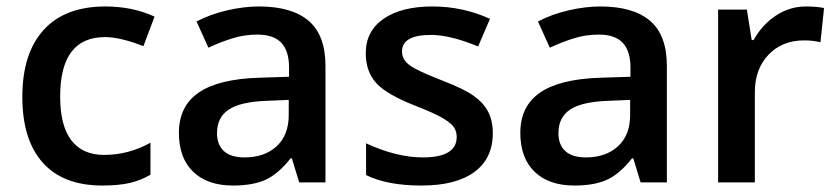

<svg xmlns="http://www.w3.org/2000/svg" viewBox="-20 -570 2613 600"><path d="M299.8 9.8Q177.2 9.8 113.5 -61.8Q49.8 -133.3 49.8 -267.1Q49.8 -403.3 116.5 -476.6Q183.1 -549.8 309.1 -549.8Q394.5 -549.8 462.9 -518.1L428.2 -425.8Q355.5 -454.1 308.1 -454.1Q168 -454.1 168 -268.1Q168 -177.2 202.9 -131.6Q237.8 -85.9 305.2 -85.9Q381.8 -85.9 450.2 -124V-23.9Q419.4 -5.9 384.5 2Q349.6 9.8 299.8 9.8Z M915 0 892.1 -75.2H888.2Q849.1 -25.9 809.6 -8.1Q770 9.8 708 9.8Q628.4 9.8 583.7 -33.2Q539.1 -76.2 539.1 -154.8Q539.1 -238.3 601.1 -280.8Q663.1 -323.2 790 -327.1L883.3 -330.1V-358.9Q883.3 -410.6 859.1 -436.3Q835 -461.9 784.2 -461.9Q742.7 -461.9 704.6 -449.7Q666.5 -437.5 631.3 -420.9L594.2 -502.9Q638.2 -525.9 690.4 -537.8Q742.7 -549.8 789.1 -549.8Q892.1 -549.8 944.6 -504.9Q997.1 -460 997.1 -363.8V0ZM744.1 -78.1Q806.6 -78.1 844.5 -113Q882.3 -147.9 882.3 -210.9V-257.8L813 -254.9Q731.9 -252 695.1 -227.8Q658.2 -203.6 658.2 -153.8Q658.2 -117.7 679.7 -97.9Q701.2 -78.1 744.1 -78.1Z M1520 -153.8Q1520 -74.7 1462.4 -32.5Q1404.8 9.8 1297.4 9.8Q1189.5 9.8 1124 -22.9V-122.1Q1219.2 -78.1 1301.3 -78.1Q1407.2 -78.1 1407.2 -142.1Q1407.2 -162.6 1395.5 -176.3Q1383.8 -189.9 1356.9 -204.6Q1330.1 -219.2 1282.2 -237.8Q1189 -273.9 1156 -310.1Q1123 -346.2 1123 -403.8Q1123 -473.1 1179 -511.5Q1234.9 -549.8 1331.1 -549.8Q1426.3 -549.8 1511.2 -511.2L1474.1 -424.8Q1386.7 -460.9 1327.1 -460.9Q1236.3 -460.9 1236.3 -409.2Q1236.3 -383.8 1260 -366.2Q1283.7 -348.6 1363.3 -317.9Q1430.2 -292 1460.4 -270.5Q1490.7 -249 1505.4 -220.9Q1520 -192.9 1520 -153.8Z M1981.9 0 1959 -75.2H1955.1Q1916 -25.9 1876.5 -8.1Q1836.9 9.8 1774.9 9.8Q1695.3 9.8 1650.6 -33.2Q1606 -76.2 1606 -154.8Q1606 -238.3 1668 -280.8Q1730 -323.2 1856.9 -327.1L1950.2 -330.1V-358.9Q1950.2 -410.6 1926 -436.3Q1901.9 -461.9 1851.1 -461.9Q1809.6 -461.9 1771.5 -449.7Q1733.4 -437.5 1698.2 -420.9L1661.1 -502.9Q1705.1 -525.9 1757.3 -537.8Q1809.6 -549.8 1856 -549.8Q1959 -549.8 2011.5 -504.9Q2064 -460 2064 -363.8V0ZM1811 -78.1Q1873.5 -78.1 1911.4 -113Q1949.2 -147.9 1949.2 -210.9V-257.8L1879.9 -254.9Q1798.8 -252 1762 -227.8Q1725.1 -203.6 1725.1 -153.8Q1725.1 -117.7 1746.6 -97.9Q1768.1 -78.1 1811 -78.1Z M2498 -549.8Q2532.7 -549.8 2555.2 -544.9L2543.9 -438Q2519.5 -443.8 2493.2 -443.8Q2424.3 -443.8 2381.6 -398.9Q2338.9 -354 2338.9 -282.2V0H2224.1V-540H2314L2329.1 -444.8H2335Q2361.8 -493.2 2405 -521.5Q2448.2 -549.8 2498 -549.8Z"/></svg>

Font: JBL Sans
Style: Semibold
Weight: 600
Version: Version 1.10